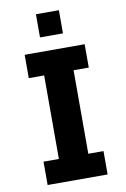

<svg xmlns="http://www.w3.org/2000/svg" viewBox="-96 -939 654 996"><g transform="rotate(-10 230.5 -441.5)"><path d="M287 -883V-761H166V-883ZM388 -686V-563H308V-123H388V0H72V-123H153V-563H72V-686Z"/></g></svg>

Font: Chivo
Style: Bold
Weight: 700
Designer: Hector Gatti
Foundry: Omnibus-Type
Version: Version 1.007;PS 001.007;hotconv 1.0.88;makeotf.lib2.5.64775